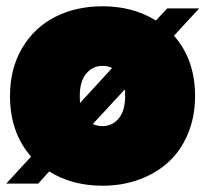

<svg xmlns="http://www.w3.org/2000/svg" viewBox="-20 -591 661 618"><path d="M607.9 -282.2Q607.9 -215.8 585.2 -161.1Q562.5 -106.4 522.7 -69.8Q482.9 -33.2 428.2 -13.2Q373.5 6.8 310.1 6.8Q211.9 6.8 138.2 -39.1L103 0H0L80.1 -86.9Q12.2 -164.1 12.2 -282.2Q12.2 -370.1 51.3 -436.3Q90.3 -502.4 157.5 -536.6Q224.6 -570.8 310.1 -570.8Q408.2 -570.8 481.9 -524.9L518.1 -564H621.1L540 -476.1Q607.9 -398.9 607.9 -282.2ZM236.8 -282.2Q236.8 -265.6 237.8 -259.8L340.8 -372.1Q328.6 -378.9 310.1 -378.9Q278.3 -378.9 257.6 -354.2Q236.8 -329.6 236.8 -282.2ZM310.1 -185.1Q341.3 -185.1 362.1 -209.7Q382.8 -234.4 382.8 -282.2Q382.8 -297.4 381.8 -303.2L278.8 -191.9Q292.5 -185.1 310.1 -185.1Z"/></svg>

Font: SVN-Poppins Black
Style: Regular
Weight: 900
Designer: Ninad Kale (Devanagari), Jonny Pinhorn (Latin)
Foundry: Indian Type Foundry
Version: Version 3.002 2017